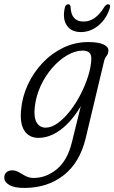

<svg xmlns="http://www.w3.org/2000/svg" viewBox="-76 -654 548 922"><path d="M335.5 9.5Q307.5 126.5 229.8 187.5Q152 248.5 41 248.5Q-7.5 248.5 -31.5 234.2Q-55.5 220 -55.5 198Q-55.5 182.5 -44.8 173.2Q-34 164 -17 164Q-0.5 164 14.8 173.2Q30 182.5 47.2 191.5Q64.5 200.5 85.5 200.5Q146 200.5 196.8 158.5Q247.5 116.5 268.5 32L312 -144Q268 -70.5 215.5 -31.2Q163 8 108.5 8Q63.5 8 41 -26.8Q18.5 -61.5 25.5 -128.5Q31 -190 57.8 -247.8Q84.5 -305.5 128.2 -351.8Q172 -398 228 -425Q284 -452 347.5 -452Q397.5 -452 421.8 -440.2Q446 -428.5 444.5 -410Q444 -395 435.8 -385.5Q427.5 -376 423.5 -359ZM91 -139Q85.5 -91 100 -66Q114.5 -41 143 -41Q171.5 -41 201.8 -63Q232 -85 260.2 -121Q288.5 -157 311 -200.8Q333.5 -244.5 347.5 -289Q361.5 -333.5 362.5 -371Q364 -411 321.5 -411Q285 -411 246.8 -388.8Q208.5 -366.5 175 -328.2Q141.5 -290 119 -241Q96.5 -192 91 -139ZM325.5 -550.5Q383 -550.5 425.5 -621.5Q434 -633.5 443 -633.5Q457 -633.5 451 -614.5Q435 -563 396.5 -531.5Q358 -500 312.5 -500Q266.5 -500 245 -531.8Q223.5 -563.5 235 -616Q239 -633.5 252 -633.5Q261 -633.5 263 -621.5Q265 -550.5 325.5 -550.5Z"/></svg>

Font: Fraunces 72pt SuperSoft Light
Style: Italic
Weight: 300
Italic angle: -16°
Version: Version 1.000;[b76b70a41]